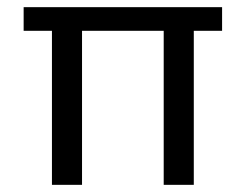

<svg xmlns="http://www.w3.org/2000/svg" viewBox="-20 -516 686 536"><path d="M125 0V-430H46V-496H600V-430H521V0H437V-430H209V0Z"/></svg>

Font: DM Sans 28pt
Style: Regular
Weight: 400
Version: Version 4.004;gftools[0.9.30]